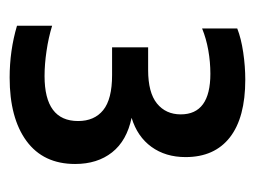

<svg xmlns="http://www.w3.org/2000/svg" viewBox="-88 -766 553 418"><g transform="rotate(90 189.0 -557.5)"><path d="M149.5 -301.5Q90.5 -301.5 36.5 -317.5V-394Q62.5 -386 91.5 -381.8Q120.5 -377.5 146 -377.5Q244 -377.5 244 -450.5Q244 -486 220.2 -505.2Q196.5 -524.5 144 -524.5H83.5V-603H133Q182 -603 205.8 -622.2Q229.5 -641.5 229.5 -674Q229.5 -738.5 141 -738.5Q115.5 -738.5 90 -734Q64.5 -729.5 42.5 -720.5V-797Q64 -805.5 94.5 -810Q125 -814.5 154 -814.5Q236.5 -814.5 279.5 -781Q322.5 -747.5 322.5 -684.5Q322.5 -641 300.2 -610.2Q278 -579.5 237 -567Q287 -556.5 312.2 -524.5Q337.5 -492.5 337.5 -444Q337.5 -375 287.5 -338.2Q237.5 -301.5 149.5 -301.5Z"/></g></svg>

Font: Encode Sans Condensed Condensed SemiBold
Style: Regular
Weight: 600
Width: 3
Designer: Multiple Designers
Foundry: Impallari Type
Version: Version 3.000; ttfautohint (v1.8.3) -l 8 -r 50 -G 200 -x 14 